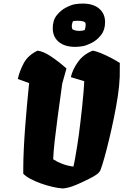

<svg xmlns="http://www.w3.org/2000/svg" viewBox="-20 -1038 686 1068"><path d="M330.1 10.3Q303.7 8.8 271.5 1.2Q239.3 -6.3 207 -17.8Q174.8 -29.3 148.9 -43.2Q123 -57.1 109.4 -71.8V-95.2Q109.4 -148.4 112.5 -212.4Q115.7 -276.4 120.6 -339.8Q125.5 -403.3 130.4 -456.5Q135.3 -509.8 138.7 -542.2Q142.1 -574.7 142.1 -575.7L79.1 -598.6Q88.9 -643.6 112.5 -687.3Q136.2 -731 189 -756.3Q222.2 -752 264.4 -723.6Q306.6 -695.3 349.6 -657.2V-656.7L326.2 -573.2L300.3 -383.8Q291 -315.9 284.2 -254.6Q277.3 -193.4 275.9 -151.9Q298.3 -137.2 326.7 -126.5Q355 -115.7 388.2 -111.3Q392.6 -127.9 398.2 -159.7Q403.8 -191.4 409.4 -226.6Q415 -261.7 418.5 -287.6Q422.4 -316.9 427.2 -357.9Q432.1 -398.9 436.8 -442.6Q441.4 -486.3 444.6 -524.7Q447.8 -563 448.7 -586.4L374 -608.9Q383.8 -652.3 414.6 -694.6Q445.3 -736.8 496.1 -756.3Q512.2 -753.9 537.8 -743.7Q563.5 -733.4 592.3 -718.8Q621.1 -704.1 646.5 -688Q646.5 -656.2 646.2 -640.6Q646 -625 646 -613.8Q646 -610.8 645.5 -603.5Q644 -562 635.5 -504.6Q627 -447.3 614 -384.3Q601.1 -321.3 586.9 -262.5Q572.8 -203.6 560.1 -158.7Q547.4 -113.8 539.1 -92.8Q533.7 -78.6 516.8 -66.9Q500 -55.2 480.2 -45.7Q460.4 -36.1 444.8 -28.3Q410.6 -11.7 383.5 -2Q356.4 7.8 330.1 10.3ZM397.9 -777.3Q339.8 -777.3 306.6 -805.2Q273.4 -833 273.4 -881.8Q273.4 -925.3 295.9 -953.4Q318.4 -981.4 347.7 -996.3Q377 -1011.2 397 -1014.6Q407.7 -1016.6 419.4 -1017.3Q431.2 -1018.1 440.4 -1018.1Q498.5 -1018.1 531.5 -990.2Q564.5 -962.4 564.5 -914.6Q564.5 -871.6 542.2 -843.3Q520 -814.9 491 -800Q461.9 -785.2 440.9 -781.2Q416.5 -777.3 397.9 -777.3ZM420.9 -866.2Q436.5 -866.2 451.2 -870.6Q456.5 -887.7 456.5 -898.4Q456.5 -901.4 456.1 -905.8Q455.6 -910.2 454.1 -913.1Q448.2 -918.5 436 -920.4Q423.8 -922.4 412.1 -922.4Q396.5 -922.4 385.7 -919.9Q384.3 -916.5 381.8 -908.9Q379.4 -901.4 379.4 -891.6Q379.4 -881.3 383.3 -875Q398.9 -866.2 420.9 -866.2Z"/></svg>

Font: Fruktur
Style: Italic
Weight: 400
Italic angle: -8°
Designer: Viktoriya Grabowska, Eben Sorkin
Foundry: Viktoriya Grabowska
Version: Version 1.008; ttfautohint (v1.8.4.7-5d5b)